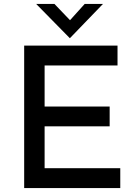

<svg xmlns="http://www.w3.org/2000/svg" viewBox="-20 -957 695 977"><path d="M103 -725H578V-624H207V-415H538V-314H207V-101H592V0H103ZM257 -937 348 -842 319 -835 411 -937H504L336 -763H335L164 -937Z"/></svg>

Font: Reem Kufi
Style: Regular
Weight: 400
Designer: Khaled Hosny
Version: Version 1.6